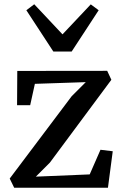

<svg xmlns="http://www.w3.org/2000/svg" viewBox="-20 -880 574 900"><path d="M382 -495 143.5 -487 121.5 -387H60L61 -547.5L482.5 -548L502 -506L214 -118L148 -52L400.5 -62.5L451 -178L508.5 -171L486 0H46.5L25.5 -43L316 -429ZM230 -638.5 103.5 -832 140.5 -860 273 -719 405.5 -859.5 442.5 -832 316 -638.5Z"/></svg>

Font: Merriweather 36pt Medium
Style: Regular
Weight: 500
Version: Version 2.100